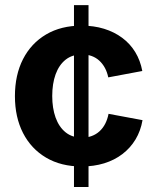

<svg xmlns="http://www.w3.org/2000/svg" viewBox="-20 -748 628 768"><path d="M275.9 0V-727.5H334.1V0ZM306.4 -82.1Q224.3 -82.1 164.4 -117.4Q104.6 -152.7 72.1 -216Q39.7 -279.4 39.7 -363.4Q39.7 -448 72.1 -511.5Q104.6 -574.9 164.4 -610.2Q224.3 -645.5 306.4 -645.5Q355.2 -645.5 396.2 -632.9Q437.1 -620.3 468.8 -596.7Q500.5 -573.2 521 -539.6Q541.4 -506 549.2 -464L413.1 -438.5Q408.6 -459.8 399.4 -476.7Q390.2 -493.6 377 -505.6Q363.7 -517.7 346.4 -524Q329.1 -530.2 308 -530.2Q268.9 -530.2 242.4 -509.2Q216 -488.1 202.4 -450.7Q188.9 -413.3 188.9 -363.9Q188.9 -315.2 202.4 -277.6Q216 -240 242.4 -218.7Q268.9 -197.4 308 -197.4Q329.3 -197.4 346.8 -203.9Q364.4 -210.4 378 -222.8Q391.6 -235.2 400.8 -252.9Q409.9 -270.7 414.2 -292.7L550.1 -267.4Q542.6 -224.2 522 -190.1Q501.4 -156 469.7 -131.8Q438.1 -107.6 396.8 -94.8Q355.4 -82.1 306.4 -82.1Z"/></svg>

Font: Inter Variable LoSnoCo
Style: Regular
Weight: 400
Designer: Rasmus Andersson
Foundry: rsms
Version: Version 4.000;git-a52131595; featfreeze: case,dlig,ss01,ss02